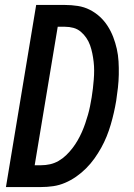

<svg xmlns="http://www.w3.org/2000/svg" viewBox="-20 -755 540 775"><path d="M4 0 126 -735H242Q268 -735 294 -731Q320 -727 342.5 -715.5Q365 -704 383 -687.5Q401 -671 414.5 -650Q428 -629 437 -605.5Q446 -582 451.5 -557.5Q457 -533 458.5 -507Q460 -481 459.5 -454.5Q459 -428 456 -401Q453 -374 449 -348Q445 -324 439.5 -300Q434 -276 427 -252Q420 -228 410.5 -204.5Q401 -181 388.5 -158.5Q376 -136 361 -115Q346 -94 327.5 -75.5Q309 -57 287.5 -42Q266 -27 242.5 -17Q219 -7 194.5 -3.5Q170 0 146 0ZM120 -88H146Q164 -88 182 -92Q200 -96 216.5 -105.5Q233 -115 247 -128.5Q261 -142 272.5 -157Q284 -172 293.5 -188.5Q303 -205 310.5 -222Q318 -239 324 -256.5Q330 -274 335 -291.5Q340 -309 343.5 -326.5Q347 -344 350 -362Q353 -380 355 -398Q357 -416 358.5 -434Q360 -452 360 -470Q360 -488 358 -505.5Q356 -523 352.5 -540Q349 -557 343.5 -572.5Q338 -588 328.5 -602Q319 -616 306 -627Q293 -638 276.5 -642.5Q260 -647 242 -647H213Z"/></svg>

Font: Iosevka SS04 Semibold
Style: Italic
Weight: 600
Italic angle: -9°
Monospace: yes
Designer: Belleve Invis
Foundry: Belleve Invis
Version: Version 19.0.0; ttfautohint (v1.8.4)